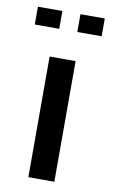

<svg xmlns="http://www.w3.org/2000/svg" viewBox="-76 -679 425 721"><g transform="rotate(10 136.0 -318.5)"><path d="M184.1 0H85V-460H184.1ZM102.5 -568.8H9.3V-636.7H102.5ZM264.2 -568.8H171.4V-636.7H264.2Z"/></g></svg>

Font: Federov2
Style: Regular
Weight: 400
Designer: Olexa M. Volochay | Cyreal.org
Foundry: Olexa M. Volochay | Cyreal.org
Version: Version 1.000